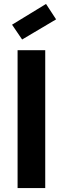

<svg xmlns="http://www.w3.org/2000/svg" viewBox="-20 -952 318 972"><path d="M69 -698H209V0H69ZM264 -854 92 -752 41 -827 213 -932Z"/></svg>

Font: Poppins SemiBold
Style: Regular
Weight: 600
Designer: Ninad Kale (Devanagari), Jonny Pinhorn (Latin)
Foundry: Indian Type Foundry
Version: Version 3.002 2017